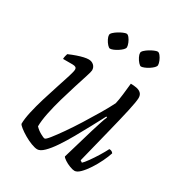

<svg xmlns="http://www.w3.org/2000/svg" viewBox="-166 -812 865 926"><g transform="rotate(30 266.0 -349.5)"><path d="M176 0Q163 0 142 -8Q121 -16 100.5 -28Q80 -40 65.5 -51.5Q51 -63 49 -69Q49 -96 58 -136.5Q67 -177 81 -223Q95 -269 109 -311Q123 -353 132.5 -383.5Q142 -414 142 -424Q142 -433 136 -436.5Q130 -440 119 -440H66Q66 -447 68 -456Q70 -465 72 -470Q95 -480 114 -486.5Q133 -493 148.5 -496.5Q164 -500 175 -500Q192 -500 203.5 -489.5Q215 -479 215 -462Q215 -455 205.5 -425.5Q196 -396 182.5 -353.5Q169 -311 155.5 -264Q142 -217 133 -173Q124 -129 124 -98Q137 -84 155.5 -73.5Q174 -63 181 -63Q187 -63 205 -85.5Q223 -108 248.5 -144.5Q274 -181 301 -224Q328 -267 352.5 -308.5Q377 -350 393 -382Q398 -403 402 -436.5Q406 -470 409 -500Q426 -500 441.5 -497Q457 -494 466.5 -485Q476 -476 476 -459Q476 -440 463.5 -383.5Q451 -327 430 -243.5Q409 -160 384 -59L395 -52Q404 -60 419.5 -81.5Q435 -103 451 -129Q467 -155 477 -175Q485 -175 490.5 -172Q496 -169 499 -164Q492 -142 478.5 -114Q465 -86 448 -60Q431 -34 414 -17Q397 0 383 0Q373 0 356 -6.5Q339 -13 325.5 -22Q312 -31 309 -37L360 -210Q370 -242 377.5 -265.5Q385 -289 391 -301L386 -304Q368 -270 346 -229Q324 -188 301 -147.5Q278 -107 255.5 -73.5Q233 -40 212.5 -20Q192 0 176 0ZM410 -596Q404 -596 395 -606Q386 -616 379.5 -629Q373 -642 373 -651Q373 -658 381.5 -666Q390 -674 402 -681.5Q414 -689 426 -694Q438 -699 444 -699Q451 -699 459 -689Q467 -679 472.5 -665.5Q478 -652 478 -643Q478 -636 470 -628Q462 -620 450.5 -612.5Q439 -605 427.5 -600.5Q416 -596 410 -596ZM237 -596Q231 -596 222 -606Q213 -616 206.5 -629Q200 -642 200 -651Q200 -658 208.5 -666Q217 -674 229 -681.5Q241 -689 253 -694Q265 -699 271 -699Q278 -699 286 -689Q294 -679 299.5 -665.5Q305 -652 305 -643Q305 -636 297 -628Q289 -620 277.5 -612.5Q266 -605 255 -600.5Q244 -596 237 -596Z"/></g></svg>

Font: Texturina Medium 12pt Thin
Style: Italic
Weight: 250
Italic angle: -11°
Version: Version 1.002